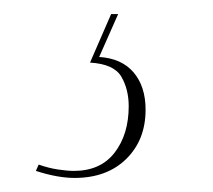

<svg xmlns="http://www.w3.org/2000/svg" viewBox="-20 -29 303 273"><path d="M86 224Q62 224 31 214L35 205Q49 210 62.5 212Q76 214 85 214Q123 214 143 188Q163 162 163 122Q163 98 152.5 80Q142 62 108 60L138 -9H148L121 52Q153 54 170 74Q187 94 187 127Q187 170 159.5 197Q132 224 86 224Z"/></svg>

Font: Noto Serif Display ExtraCondensed Thin
Style: Italic
Weight: 100
Width: 2
Italic angle: -12°
Designer: Monotype Design Team
Foundry: Monotype Imaging Inc.
Version: Version 2.009